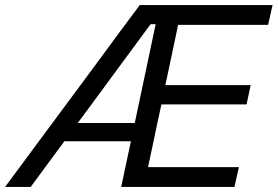

<svg xmlns="http://www.w3.org/2000/svg" viewBox="-58 -733 1089 753"><path d="M-38 0Q4 -56.5 51.2 -120.5Q98.5 -184.5 140.5 -241L325 -490Q368.5 -549.5 409.2 -604.5Q450 -659.5 490 -713H1011L993.5 -635.5H640.5Q632 -594 623 -552.2Q614 -510.5 604 -462.5L590.5 -399H925L909 -323.5H575L558.5 -247.5Q549 -201.5 540.2 -160Q531.5 -118.5 522.5 -77.5H879L861.5 0H417.5Q427 -45.5 436 -88.2Q445 -131 455.5 -179H194.5Q161.5 -134.5 127.8 -88.8Q94 -43 62.5 0ZM252.5 -258 247 -250.5H470.5L517.5 -472.5Q527.5 -520 536 -560.2Q544.5 -600.5 552.5 -638H532.5Z"/></svg>

Font: Commissioner
Style: Italic
Weight: 400
Italic angle: -12°
Designer: Kostas Bartsokas
Foundry: Kostas Bartsokas
Version: Version 1.000; ttfautohint (v1.8.3)